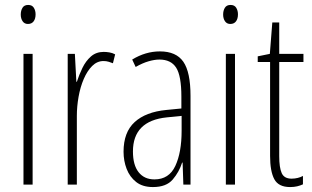

<svg xmlns="http://www.w3.org/2000/svg" viewBox="-20 -747 1262 777"><path d="M94 -727Q110 -727 117 -715.5Q124 -704 124 -689Q124 -671 116 -660.5Q108 -650 93 -650Q79 -650 71.5 -661Q64 -672 64 -688Q64 -704 71 -715.5Q78 -727 94 -727ZM112 -529V0H75V-529Z M400 -537Q410 -537 422.5 -535Q435 -533 446 -527L437 -491Q430 -494 420 -497Q410 -500 399 -500Q373 -500 353 -480Q333 -460 319 -427.5Q305 -395 298 -355.5Q291 -316 291 -278V0H254V-529H283L289 -416H291Q300 -444 313.5 -472Q327 -500 348 -518.5Q369 -537 400 -537Z M627 -539Q693 -539 722 -497Q751 -455 751 -359V0H722L719 -89H717Q705 -51 679 -20.5Q653 10 599 10Q557 10 531 -10.5Q505 -31 492.5 -63.5Q480 -96 480 -133Q480 -212 525 -253Q570 -294 653 -302L714 -308V-356Q714 -440 693 -473Q672 -506 625 -506Q606 -506 581.5 -499Q557 -492 529 -476L515 -506Q569 -539 627 -539ZM655 -272Q518 -258 518 -134Q518 -79 541 -50Q564 -21 605 -21Q664 -21 689.5 -75.5Q715 -130 715 -218V-278Z M913 -727Q929 -727 936 -715.5Q943 -704 943 -689Q943 -671 935 -660.5Q927 -650 912 -650Q898 -650 890.5 -661Q883 -672 883 -688Q883 -704 890 -715.5Q897 -727 913 -727ZM931 -529V0H894V-529Z M1160 -24Q1173 -24 1185 -27Q1197 -30 1206 -35V-1Q1195 4 1182.5 7Q1170 10 1154 10Q1107 10 1090 -22Q1073 -54 1073 -116V-496H1023V-519L1072 -529L1082 -656H1110V-529H1208V-496H1110V-115Q1110 -69 1120 -46.5Q1130 -24 1160 -24Z"/></svg>

Font: Noto Sans Gujarati ExtraCondensed ExtraLight
Style: Regular
Weight: 200
Width: 2
Designer: Jelle Bosma - Monotype Design Team, Universal Thirst
Foundry: Monotype Imaging Inc.
Version: Version 2.106; ttfautohint (v1.8.4.7-5d5b)